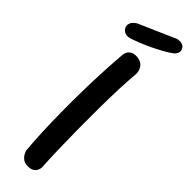

<svg xmlns="http://www.w3.org/2000/svg" viewBox="-304 -812 804 804"><g transform="rotate(45 98.0 -410.5)"><path d="M104 0Q88 0 78 -6.5Q68 -13 62.5 -21.5Q57 -30 55 -36.5Q53 -43 53 -43Q49 -86 46.5 -141.5Q44 -197 43.5 -259Q43 -321 44 -383.5Q45 -446 48 -504.5Q51 -563 55 -611Q55 -611 56 -616.5Q57 -622 61 -629.5Q65 -637 74.5 -642.5Q84 -648 100 -648Q117 -647 127 -641.5Q137 -636 142.5 -627.5Q148 -619 150 -611Q152 -603 152 -597.5Q152 -592 152 -592Q148 -551 146 -497.5Q144 -444 143.5 -384Q143 -324 143.5 -262.5Q144 -201 145.5 -143.5Q147 -86 150 -38Q150 -38 149 -32Q148 -26 144 -18.5Q140 -11 130.5 -5.5Q121 0 104 0ZM28 -682Q28 -682 23 -681Q18 -680 11 -680.5Q4 -681 -3 -684.5Q-10 -688 -15 -696Q-21 -707 -19 -717Q-17 -727 -11 -733.5Q-5 -740 0 -743.5Q5 -747 5 -747Q54 -769 94 -786Q134 -803 169 -819Q169 -819 174 -820Q179 -821 185.5 -821Q192 -821 199.5 -818Q207 -815 212 -807Q217 -798 216.5 -791Q216 -784 212.5 -778.5Q209 -773 206 -770Q203 -767 203 -767Q184 -753 162 -741Q140 -729 117 -718Q94 -707 71.5 -698Q49 -689 28 -682Z"/></g></svg>

Font: Sour Gummy
Style: Regular
Weight: 400
Designer: Stefie Justprince
Foundry: Eifetstype
Version: Version 1.000